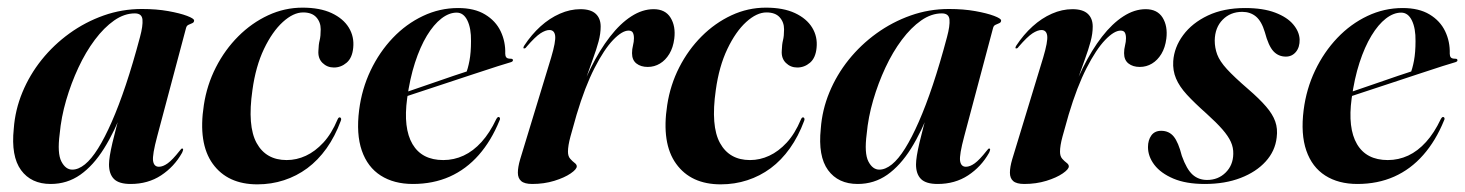

<svg xmlns="http://www.w3.org/2000/svg" viewBox="-20 -472 3831 502"><path d="M391 -115.5Q378 -67 380.2 -51.5Q382.5 -36 395.5 -36Q406 -36 418.5 -45Q431 -54 449.5 -77.5Q452.5 -81.5 454 -82.8Q455.5 -84 457 -83.5Q459 -83.5 458.8 -80.8Q458.5 -78 456 -72.5Q435.5 -36 401.2 -13.5Q367 9 321.5 9Q291 9 278 -4Q265 -17 265 -42Q265 -51 267.2 -65.2Q269.5 -79.5 274 -98.8Q278.5 -118 284.8 -141.8Q291 -165.5 299 -193L303.5 -190.5Q280 -128.5 252 -83.8Q224 -39 189.8 -15Q155.5 9 112.5 9Q61.5 9 35 -27.2Q8.5 -63.5 16 -135.5Q19.5 -184.5 38.5 -230.5Q57.5 -276.5 89 -315.8Q120.5 -355 161.8 -384.8Q203 -414.5 251 -431.5Q299 -448.5 351 -448.5Q389 -448.5 419.8 -443Q450.5 -437.5 469 -430.5Q487.5 -423.5 487.5 -418.5Q487.5 -413.5 482.8 -411.5Q478 -409.5 473 -407.2Q468 -405 466.5 -399ZM136 -121.5Q129.5 -71 140.5 -49.8Q151.5 -28.5 169 -28.5Q185 -28.5 202 -42.2Q219 -56 236.5 -84Q254 -112 272.2 -153.5Q290.5 -195 309 -250.2Q327.5 -305.5 346 -375Q354 -404.5 352.5 -420.8Q351 -437 332.5 -437Q305 -437 278.5 -418.5Q252 -400 228 -368Q204 -336 185 -295.2Q166 -254.5 153 -210Q140 -165.5 136 -121.5Z M772.5 -439.5Q747 -439.5 719.5 -414.5Q692 -389.5 670.2 -344Q648.5 -298.5 640 -236.5Q626.5 -142.5 651 -98Q675.5 -53.5 729.5 -53.5Q755.5 -53.5 779.8 -64.8Q804 -76 825.5 -99.2Q847 -122.5 862.5 -159.5Q864 -163 865.5 -164.2Q867 -165.5 869 -165Q871 -164.5 871.8 -162Q872.5 -159.5 871 -156Q856 -115.5 833.8 -84.2Q811.5 -53 783.5 -32.2Q755.5 -11.5 722.5 -0.8Q689.5 10 653 10Q575 10 536.2 -43.8Q497.5 -97.5 513 -197.5Q521 -250 544.5 -296Q568 -342 603 -377Q638 -412 681 -432Q724 -452 771 -452Q816.5 -452 847 -437.8Q877.5 -423.5 892 -399.8Q906.5 -376 903.5 -347Q901 -320.5 886.2 -308Q871.5 -295.5 853 -295.5Q835.5 -295.5 823.2 -307.5Q811 -319.5 812.5 -339.5Q813 -356 815.8 -366.8Q818.5 -377.5 818.5 -395.5Q818.5 -414 807 -426.8Q795.5 -439.5 772.5 -439.5Z M982 -210.5Q982 -210.5 1000 -216.8Q1018 -223 1046.8 -232.8Q1075.5 -242.5 1107 -253.5Q1138.5 -264.5 1166 -273.8Q1193.5 -283 1209 -288L1197.5 -278Q1203.5 -292 1207.5 -313.5Q1211.5 -335 1211.5 -364.5Q1212 -398 1202 -418.5Q1192 -439 1174 -439Q1154 -439 1134 -423.5Q1114 -408 1096.2 -378.8Q1078.5 -349.5 1065 -308Q1051.5 -266.5 1044.5 -214.5Q1034 -137 1058.5 -95.2Q1083 -53.5 1139 -53.5Q1167 -53.5 1192.2 -65.2Q1217.5 -77 1239 -100.8Q1260.5 -124.5 1277.5 -160.5Q1279.5 -164 1281 -165.2Q1282.5 -166.5 1284.5 -166Q1286.5 -165.5 1287.2 -163Q1288 -160.5 1286 -157Q1264.5 -104 1231.8 -66.8Q1199 -29.5 1155.8 -10.2Q1112.5 9 1059.5 9Q1010 9 975.5 -13Q941 -35 926 -78.2Q911 -121.5 919 -184.5Q926 -239.5 949 -287.8Q972 -336 1007 -372.8Q1042 -409.5 1085.8 -430.2Q1129.5 -451 1178 -451Q1220.5 -451 1248.2 -434.2Q1276 -417.5 1289 -390.2Q1302 -363 1301 -331.5Q1301 -325.5 1303.8 -322Q1306.5 -318.5 1315 -318.5Q1318.5 -318.5 1319.8 -317.5Q1321 -316.5 1321 -315Q1321.5 -313.5 1320.2 -312Q1319 -310.5 1316 -309.5Q1308.5 -307.5 1281.8 -299Q1255 -290.5 1217.5 -278Q1180 -265.5 1139.5 -252.2Q1099 -239 1063.8 -227.2Q1028.5 -215.5 1006.8 -208.2Q985 -201 985 -201Z M1349.5 -345.5Q1348.5 -345.5 1348.5 -347.2Q1348.5 -349 1350.5 -352.5Q1369.5 -381.5 1393.2 -403Q1417 -424.5 1443.8 -436.2Q1470.5 -448 1497.5 -448Q1524.5 -448 1537.5 -436Q1550.5 -424 1550.5 -402.5Q1550.5 -384 1545 -363.5Q1539.5 -343 1530.2 -317.8Q1521 -292.5 1510 -260.8Q1499 -229 1488 -187.5L1483 -189.5Q1501 -247 1524.5 -294.2Q1548 -341.5 1574.8 -376Q1601.5 -410.5 1630.5 -429.2Q1659.5 -448 1689 -448Q1719.5 -448 1733.2 -425.8Q1747 -403.5 1743 -371Q1740 -347.5 1730 -331Q1720 -314.5 1705.5 -305.8Q1691 -297 1673.5 -297Q1655.5 -297 1644 -306Q1632.5 -315 1632.5 -333Q1632.5 -343.5 1635 -353.2Q1637.5 -363 1637.5 -372Q1637.5 -381.5 1634.5 -386.8Q1631.5 -392 1623.5 -392Q1606.5 -392 1583 -367.5Q1559.5 -343 1534.5 -294.2Q1509.5 -245.5 1487.5 -172Q1478 -139 1471.5 -115Q1465 -91 1465 -75.5Q1465 -63.5 1470.8 -57Q1476.5 -50.5 1482.2 -46.2Q1488 -42 1488 -37Q1488 -29.5 1472 -18.5Q1456 -7.5 1429.2 0.8Q1402.5 9 1371.5 9Q1351.5 9 1342.8 1.5Q1334 -6 1334 -20.5Q1334 -35 1340 -55.5L1421 -321.5Q1433.5 -363.5 1431.5 -378.5Q1429.5 -393.5 1416.5 -393.5Q1406.5 -393.5 1393 -384.8Q1379.5 -376 1357 -350Q1355 -347 1353.2 -346Q1351.5 -345 1349.5 -345.5Z M1984 -439.5Q1958.5 -439.5 1931 -414.5Q1903.5 -389.5 1881.8 -344Q1860 -298.5 1851.5 -236.5Q1838 -142.5 1862.5 -98Q1887 -53.5 1941 -53.5Q1967 -53.5 1991.2 -64.8Q2015.5 -76 2037 -99.2Q2058.5 -122.5 2074 -159.5Q2075.5 -163 2077 -164.2Q2078.5 -165.5 2080.5 -165Q2082.5 -164.5 2083.2 -162Q2084 -159.5 2082.5 -156Q2067.5 -115.5 2045.2 -84.2Q2023 -53 1995 -32.2Q1967 -11.5 1934 -0.8Q1901 10 1864.5 10Q1786.5 10 1747.8 -43.8Q1709 -97.5 1724.5 -197.5Q1732.5 -250 1756 -296Q1779.5 -342 1814.5 -377Q1849.5 -412 1892.5 -432Q1935.5 -452 1982.5 -452Q2028 -452 2058.5 -437.8Q2089 -423.5 2103.5 -399.8Q2118 -376 2115 -347Q2112.5 -320.5 2097.8 -308Q2083 -295.5 2064.5 -295.5Q2047 -295.5 2034.8 -307.5Q2022.5 -319.5 2024 -339.5Q2024.5 -356 2027.2 -366.8Q2030 -377.5 2030 -395.5Q2030 -414 2018.5 -426.8Q2007 -439.5 1984 -439.5Z M2501 -115.5Q2488 -67 2490.2 -51.5Q2492.5 -36 2505.5 -36Q2516 -36 2528.5 -45Q2541 -54 2559.5 -77.5Q2562.5 -81.5 2564 -82.8Q2565.5 -84 2567 -83.5Q2569 -83.5 2568.8 -80.8Q2568.5 -78 2566 -72.5Q2545.5 -36 2511.2 -13.5Q2477 9 2431.5 9Q2401 9 2388 -4Q2375 -17 2375 -42Q2375 -51 2377.2 -65.2Q2379.5 -79.5 2384 -98.8Q2388.5 -118 2394.8 -141.8Q2401 -165.5 2409 -193L2413.5 -190.5Q2390 -128.5 2362 -83.8Q2334 -39 2299.8 -15Q2265.5 9 2222.5 9Q2171.5 9 2145 -27.2Q2118.5 -63.5 2126 -135.5Q2129.5 -184.5 2148.5 -230.5Q2167.5 -276.5 2199 -315.8Q2230.5 -355 2271.8 -384.8Q2313 -414.5 2361 -431.5Q2409 -448.5 2461 -448.5Q2499 -448.5 2529.8 -443Q2560.5 -437.5 2579 -430.5Q2597.5 -423.5 2597.5 -418.5Q2597.5 -413.5 2592.8 -411.5Q2588 -409.5 2583 -407.2Q2578 -405 2576.5 -399ZM2246 -121.5Q2239.5 -71 2250.5 -49.8Q2261.5 -28.5 2279 -28.5Q2295 -28.5 2312 -42.2Q2329 -56 2346.5 -84Q2364 -112 2382.2 -153.5Q2400.5 -195 2419 -250.2Q2437.5 -305.5 2456 -375Q2464 -404.5 2462.5 -420.8Q2461 -437 2442.5 -437Q2415 -437 2388.5 -418.5Q2362 -400 2338 -368Q2314 -336 2295 -295.2Q2276 -254.5 2263 -210Q2250 -165.5 2246 -121.5Z M2636 -345.5Q2635 -345.5 2635 -347.2Q2635 -349 2637 -352.5Q2656 -381.5 2679.8 -403Q2703.5 -424.5 2730.2 -436.2Q2757 -448 2784 -448Q2811 -448 2824 -436Q2837 -424 2837 -402.5Q2837 -384 2831.5 -363.5Q2826 -343 2816.8 -317.8Q2807.5 -292.5 2796.5 -260.8Q2785.5 -229 2774.5 -187.5L2769.5 -189.5Q2787.5 -247 2811 -294.2Q2834.5 -341.5 2861.2 -376Q2888 -410.5 2917 -429.2Q2946 -448 2975.5 -448Q3006 -448 3019.8 -425.8Q3033.5 -403.5 3029.5 -371Q3026.5 -347.5 3016.5 -331Q3006.5 -314.5 2992 -305.8Q2977.5 -297 2960 -297Q2942 -297 2930.5 -306Q2919 -315 2919 -333Q2919 -343.5 2921.5 -353.2Q2924 -363 2924 -372Q2924 -381.5 2921 -386.8Q2918 -392 2910 -392Q2893 -392 2869.5 -367.5Q2846 -343 2821 -294.2Q2796 -245.5 2774 -172Q2764.5 -139 2758 -115Q2751.5 -91 2751.5 -75.5Q2751.5 -63.5 2757.2 -57Q2763 -50.5 2768.8 -46.2Q2774.5 -42 2774.5 -37Q2774.5 -29.5 2758.5 -18.5Q2742.5 -7.5 2715.8 0.8Q2689 9 2658 9Q2638 9 2629.2 1.5Q2620.5 -6 2620.5 -20.5Q2620.5 -35 2626.5 -55.5L2707.5 -321.5Q2720 -363.5 2718 -378.5Q2716 -393.5 2703 -393.5Q2693 -393.5 2679.5 -384.8Q2666 -376 2643.5 -350Q2641.5 -347 2639.8 -346Q2638 -345 2636 -345.5Z M3136 -1.5Q3165 -1.5 3184.5 -20.8Q3204 -40 3204.5 -69.5Q3205 -86 3198.2 -101Q3191.5 -116 3176 -133.8Q3160.5 -151.5 3134.5 -175Q3103 -203 3083.2 -224.5Q3063.5 -246 3054.8 -266.8Q3046 -287.5 3047.5 -312Q3050 -348.5 3073.5 -380.2Q3097 -412 3138.2 -431.5Q3179.5 -451 3235.5 -451Q3282.5 -451 3314 -439Q3345.5 -427 3361.2 -408.2Q3377 -389.5 3378 -369Q3378.5 -348.5 3368.2 -336.2Q3358 -324 3342 -324Q3322.5 -324 3309.5 -338Q3296.5 -352 3287 -388Q3278.5 -416.5 3263.8 -428.8Q3249 -441 3228 -441Q3197 -441 3176.8 -420.5Q3156.5 -400 3156 -366Q3156 -347 3162.5 -329.5Q3169 -312 3188 -291.2Q3207 -270.5 3243.5 -239Q3273 -213.5 3290.2 -193.5Q3307.5 -173.5 3314.2 -154.5Q3321 -135.5 3318 -112.5Q3314 -77 3289.2 -49.8Q3264.5 -22.5 3223.8 -6.8Q3183 9 3130 9Q3081 9 3048 -5Q3015 -19 2998.2 -41Q2981.5 -63 2981.5 -87.5Q2981.5 -105.5 2990.2 -117.8Q2999 -130 3016 -130Q3036.5 -130 3048.8 -115Q3061 -100 3070 -64.5Q3082.5 -29.5 3098 -15.5Q3113.5 -1.5 3136 -1.5Z M3451.5 -210.5Q3451.5 -210.5 3469.5 -216.8Q3487.5 -223 3516.2 -232.8Q3545 -242.5 3576.5 -253.5Q3608 -264.5 3635.5 -273.8Q3663 -283 3678.5 -288L3667 -278Q3673 -292 3677 -313.5Q3681 -335 3681 -364.5Q3681.5 -398 3671.5 -418.5Q3661.5 -439 3643.5 -439Q3623.5 -439 3603.5 -423.5Q3583.5 -408 3565.8 -378.8Q3548 -349.5 3534.5 -308Q3521 -266.5 3514 -214.5Q3503.5 -137 3528 -95.2Q3552.5 -53.5 3608.5 -53.5Q3636.5 -53.5 3661.8 -65.2Q3687 -77 3708.5 -100.8Q3730 -124.5 3747 -160.5Q3749 -164 3750.5 -165.2Q3752 -166.5 3754 -166Q3756 -165.5 3756.8 -163Q3757.5 -160.5 3755.5 -157Q3734 -104 3701.2 -66.8Q3668.5 -29.5 3625.2 -10.2Q3582 9 3529 9Q3479.5 9 3445 -13Q3410.5 -35 3395.5 -78.2Q3380.5 -121.5 3388.5 -184.5Q3395.5 -239.5 3418.5 -287.8Q3441.5 -336 3476.5 -372.8Q3511.5 -409.5 3555.2 -430.2Q3599 -451 3647.5 -451Q3690 -451 3717.8 -434.2Q3745.5 -417.5 3758.5 -390.2Q3771.5 -363 3770.5 -331.5Q3770.5 -325.5 3773.2 -322Q3776 -318.5 3784.5 -318.5Q3788 -318.5 3789.2 -317.5Q3790.5 -316.5 3790.5 -315Q3791 -313.5 3789.8 -312Q3788.5 -310.5 3785.5 -309.5Q3778 -307.5 3751.2 -299Q3724.5 -290.5 3687 -278Q3649.5 -265.5 3609 -252.2Q3568.5 -239 3533.2 -227.2Q3498 -215.5 3476.2 -208.2Q3454.5 -201 3454.5 -201Z"/></svg>

Font: Fraunces 120pt SemiBold
Style: Italic
Weight: 600
Italic angle: -16°
Version: Version 1.000;[b76b70a41]